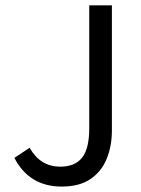

<svg xmlns="http://www.w3.org/2000/svg" viewBox="-20 -676 520 708"><path d="M207.4 12Q148 12 104.1 -14.5Q60.3 -41 33 -93.8L89.1 -131.1Q110 -95.1 138 -78.3Q166 -61.4 202 -61.4Q256.2 -61.4 282.6 -94.5Q309.1 -127.6 309.1 -203V-656.3H392.6V-195.3Q392.6 -137.8 373.6 -90.9Q354.6 -43.9 313.8 -15.9Q273.1 12 207.4 12Z"/></svg>

Font: Source Sans 3 Variable
Style: Regular
Weight: 200
Designer: Paul D. Hunt
Foundry: Adobe Systems Incorporated
Version: Version 3.026